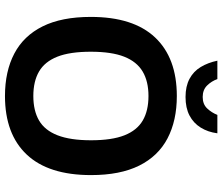

<svg xmlns="http://www.w3.org/2000/svg" viewBox="-81 -801 894 772"><g transform="rotate(90 366.0 -415.0)"><path d="M366 12Q267 12 195.5 -25.5Q124 -63 86 -139.5Q48 -216 48 -333Q48 -504 130.5 -591.5Q213 -679 366 -679Q465 -679 536.5 -641.5Q608 -604 646 -527.5Q684 -451 684 -334Q684 -163 601.5 -75.5Q519 12 366 12ZM366 -102Q425 -102 464.5 -125Q504 -148 524 -199.5Q544 -251 544 -334Q544 -418 524 -468.5Q504 -519 464.5 -542Q425 -565 366 -565Q307 -565 267.5 -541.5Q228 -518 208 -467.5Q188 -417 188 -333Q188 -249 208 -198.5Q228 -148 267.5 -125Q307 -102 366 -102ZM370 -714Q327 -714 297 -730Q267 -746 249.5 -775Q232 -804 224 -842H298Q306 -819 323.5 -801Q341 -783 370 -783Q399 -783 416 -801Q433 -819 442 -842H516Q511 -804 493 -775Q475 -746 444.5 -730Q414 -714 370 -714Z"/></g></svg>

Font: Maven Pro SemiBold
Style: Regular
Weight: 600
Designer: Joe Prince
Foundry: Joe Prince
Version: Version 2.103